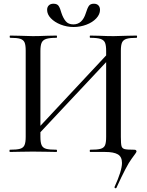

<svg xmlns="http://www.w3.org/2000/svg" viewBox="-20 -816 789 1031"><path d="M33 -12Q70 -12 87.5 -17Q105 -22 111.5 -36.5Q118 -51 118 -81V-544Q118 -574 112 -588Q106 -602 89 -607.5Q72 -613 35 -613Q32 -613 32 -619Q32 -625 35 -625L86 -624Q128 -622 156 -622Q187 -622 233 -624L284 -625Q286 -625 286 -619Q286 -613 284 -613Q246 -613 228 -607Q210 -601 203.5 -586.5Q197 -572 197 -542V-81Q197 -51 203.5 -36.5Q210 -22 227.5 -17Q245 -12 284 -12Q286 -12 286 -6Q286 0 284 0Q251 0 233 -1L156 -2L85 -1Q66 0 33 0Q31 0 31 -6Q31 -12 33 -12ZM148 -88 587 -558 605 -541 165 -72ZM602 195Q599 195 596.5 193Q594 191 595 188Q635 101 635 59Q635 26 613 13Q591 0 545 0H464Q462 0 462 -6Q462 -12 464 -12Q503 -12 520.5 -17Q538 -22 544 -36Q550 -50 550 -81V-542Q550 -572 544 -586.5Q538 -601 520 -607Q502 -613 464 -613Q462 -613 462 -619Q462 -625 464 -625L512 -624Q558 -622 590 -622Q618 -622 662 -624L714 -625Q716 -625 716 -619Q716 -613 714 -613Q677 -613 659.5 -607.5Q642 -602 635.5 -588Q629 -574 629 -544V-81Q629 -44 632.5 -31.5Q636 -19 649 -15.5Q662 -12 701 -12Q713 -12 713 -2Q713 2 686.5 37Q660 72 605 193Q603 195 602 195ZM441 -746Q449 -772 457 -784Q465 -796 484 -796Q500 -796 508.5 -787Q517 -778 517 -763Q517 -739 497 -717.5Q477 -696 444 -683.5Q411 -671 375 -671Q339 -671 306 -684Q273 -697 253 -718Q233 -739 233 -763Q233 -778 242 -787Q251 -796 267 -796Q287 -796 295 -784Q303 -772 310 -746Q319 -719 333 -702Q347 -685 374 -685Q422 -685 441 -746Z"/></svg>

Font: Cormorant Unicase Medium
Style: Regular
Weight: 500
Designer: Christian Thalmann (Catharsis Fonts)
Foundry: Catharsis Fonts
Version: Version 4.000